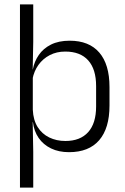

<svg xmlns="http://www.w3.org/2000/svg" viewBox="-20 -683 570 875"><path d="M294.5 10.5Q248 10.5 212.8 -6.5Q177.5 -23.5 156.2 -54.2Q135 -85 130 -126.5H110L129.5 -183Q131.5 -136 151.5 -104.2Q171.5 -72.5 204.5 -56.5Q237.5 -40.5 278 -40.5Q345.5 -40.5 381.8 -80.8Q418 -121 418 -198V-291Q418 -367.5 382 -407.8Q346 -448 277.5 -448Q238 -448 206.8 -431.8Q175.5 -415.5 155.2 -387.2Q135 -359 128 -322L111.5 -366.5H129.5Q136.5 -403 156.8 -432.5Q177 -462 212.2 -479.8Q247.5 -497.5 297.5 -497.5Q386 -497.5 432.5 -443.5Q479 -389.5 479 -286.5V-202Q479 -98.5 432 -44Q385 10.5 294.5 10.5ZM71 172V-663H131.5V-492L129 -366L129.5 -344.5V-140L129 -125.5L131.5 9V172Z"/></svg>

Font: Anek Bangla Medium Light
Style: Regular
Weight: 300
Version: Version 1.003